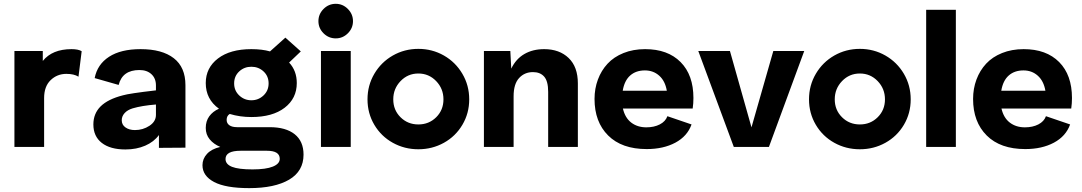

<svg xmlns="http://www.w3.org/2000/svg" viewBox="-20 -766 5641 1001"><path d="M353 -509.8Q388.2 -509.8 405.8 -499L389.2 -366.2Q365.7 -380.9 326.2 -380.9Q277.8 -380.9 243.9 -348.1Q210 -315.4 210 -254.9V0H55.2V-500H203.1V-448.2Q252.4 -509.8 353 -509.8Z M712.9 -509.8Q825.2 -509.8 886 -462.6Q946.8 -415.5 946.8 -321.8V-128.9V3.9L808.6 4.9V-62Q782.7 -26.4 737.1 -6.6Q691.4 13.2 633.8 13.2Q554.7 13.2 510.7 -21Q466.8 -55.2 466.8 -117.2Q466.8 -173.8 504.6 -211.4Q542.5 -249 620.6 -269Q653.3 -278.8 793 -294.9V-320.8Q793 -357.4 769.5 -379.2Q746.1 -400.9 707 -400.9Q618.2 -400.9 598.6 -323.2L473.6 -358.9Q487.3 -430.2 548.6 -470Q609.9 -509.8 712.9 -509.8ZM614.7 -139.2Q614.7 -115.2 634.3 -101.6Q653.8 -87.9 683.6 -87.9Q725.1 -87.9 759 -110.1Q793 -132.3 793 -167V-221.2Q719.7 -215.3 671.9 -201.2Q644.5 -192.9 629.6 -176.3Q614.7 -159.7 614.7 -139.2Z M1467.8 -569.8 1548.3 -498 1487.3 -439.9Q1527.3 -397 1527.3 -333Q1527.3 -252.9 1464.1 -204.3Q1400.9 -155.8 1290.5 -155.8Q1231 -155.8 1177.7 -171.9Q1161.6 -162.1 1161.6 -141.1Q1161.6 -123 1175.8 -113Q1189.9 -103 1216.3 -103H1385.7Q1470.2 -103 1516.4 -66.2Q1562.5 -29.3 1562.5 40Q1562.5 126.5 1487.3 170.7Q1412.1 214.8 1279.3 214.8Q1156.7 214.8 1096.2 182.9Q1035.6 150.9 1035.6 95.2Q1035.6 62 1059.1 36.4Q1082.5 10.7 1128.4 0Q1093.8 -14.6 1073.2 -39.6Q1052.7 -64.5 1052.7 -99.1Q1052.7 -134.3 1071 -159.7Q1089.4 -185.1 1121.6 -199.2Q1052.7 -248.5 1052.7 -333Q1052.7 -412.6 1116.5 -461.2Q1180.2 -509.8 1290.5 -509.8Q1346.2 -509.8 1387.7 -498ZM1155.8 63Q1155.8 90.3 1189.7 103.8Q1223.6 117.2 1296.4 117.2Q1366.7 117.2 1402.6 102.5Q1438.5 87.9 1438.5 62Q1438.5 20 1371.6 20H1234.4Q1155.8 20 1155.8 63ZM1200.7 -331.1Q1200.7 -293.5 1227.3 -268.3Q1253.9 -243.2 1290.5 -243.2Q1327.1 -243.2 1353.8 -268.3Q1380.4 -293.5 1380.4 -331.1Q1380.4 -369.1 1354 -393.6Q1327.6 -418 1290.5 -418Q1253.4 -418 1227.1 -393.6Q1200.7 -369.1 1200.7 -331.1Z M1730.5 -565.9Q1693.4 -565.9 1666.7 -592.5Q1640.1 -619.1 1640.1 -655.8Q1640.1 -692.4 1666.7 -719.2Q1693.4 -746.1 1730.5 -746.1Q1767.1 -746.1 1793.7 -719.2Q1820.3 -692.4 1820.3 -655.8Q1820.3 -619.1 1793.7 -592.5Q1767.1 -565.9 1730.5 -565.9ZM1653.3 0V-500H1808.6V0Z M1931.6 -115.2Q1896 -175.3 1896 -248Q1896 -320.8 1931.6 -381.3Q1967.3 -441.9 2028.1 -476.6Q2088.9 -511.2 2161.1 -511.2Q2233.4 -511.2 2294.2 -476.6Q2355 -441.9 2390.6 -381.3Q2426.3 -320.8 2426.3 -248Q2426.3 -175.3 2390.6 -115.2Q2355 -55.2 2294.2 -21.5Q2233.4 12.2 2161.1 12.2Q2088.9 12.2 2028.1 -21.5Q1967.3 -55.2 1931.6 -115.2ZM2068.4 -343.3Q2030.3 -303.7 2030.3 -248Q2030.3 -192.4 2068.1 -154.8Q2106 -117.2 2161.1 -117.2Q2216.3 -117.2 2254.2 -154.8Q2292 -192.4 2292 -248Q2292 -303.7 2253.9 -343.3Q2215.8 -382.8 2161.1 -382.8Q2106.4 -382.8 2068.4 -343.3Z M2816.9 -509.8Q2896.5 -509.8 2944.6 -463.6Q2992.7 -417.5 2992.7 -331.1V0H2837.9V-287.1Q2837.9 -342.8 2817.1 -366.5Q2796.4 -390.1 2758.8 -390.1Q2714.8 -390.1 2686.3 -359.1Q2657.7 -328.1 2657.7 -264.2V0H2502.9V-500H2640.6L2645.5 -408.2Q2669.9 -459 2713.9 -484.4Q2757.8 -509.8 2816.9 -509.8Z M3351.6 11.2Q3221.7 11.2 3150.6 -59.6Q3079.6 -130.4 3079.6 -250Q3079.6 -304.2 3097.2 -351.3Q3114.7 -398.4 3147.5 -433.8Q3180.2 -469.2 3230.7 -489.5Q3281.2 -509.8 3343.3 -509.8Q3461.4 -509.8 3528.3 -442.4Q3595.2 -375 3595.2 -254.9Q3595.2 -226.6 3591.3 -200.2H3227.5Q3238.8 -151.4 3271.2 -126.7Q3303.7 -102.1 3349.6 -102.1Q3390.1 -102.1 3419.9 -117.4Q3449.7 -132.8 3459.5 -160.2L3585.4 -117.2Q3563.5 -55.7 3501 -22.2Q3438.5 11.2 3351.6 11.2ZM3226.6 -293H3456.5Q3447.8 -343.8 3417 -371.3Q3386.2 -398.9 3342.3 -398.9Q3295.4 -398.9 3265.4 -372.3Q3235.4 -345.7 3226.6 -293Z M4172.9 -500 3988.8 0H3805.7L3620.6 -500H3785.6L3897.9 -102.1L4011.7 -500Z M4233.4 -115.2Q4197.8 -175.3 4197.8 -248Q4197.8 -320.8 4233.4 -381.3Q4269 -441.9 4329.8 -476.6Q4390.6 -511.2 4462.9 -511.2Q4535.2 -511.2 4595.9 -476.6Q4656.7 -441.9 4692.4 -381.3Q4728 -320.8 4728 -248Q4728 -175.3 4692.4 -115.2Q4656.7 -55.2 4595.9 -21.5Q4535.2 12.2 4462.9 12.2Q4390.6 12.2 4329.8 -21.5Q4269 -55.2 4233.4 -115.2ZM4370.1 -343.3Q4332 -303.7 4332 -248Q4332 -192.4 4369.9 -154.8Q4407.7 -117.2 4462.9 -117.2Q4518.1 -117.2 4555.9 -154.8Q4593.8 -192.4 4593.8 -248Q4593.8 -303.7 4555.7 -343.3Q4517.6 -382.8 4462.9 -382.8Q4408.2 -382.8 4370.1 -343.3Z M4808.6 -714.8H4963.4V0H4808.6Z M5325.2 11.2Q5195.3 11.2 5124.3 -59.6Q5053.2 -130.4 5053.2 -250Q5053.2 -304.2 5070.8 -351.3Q5088.4 -398.4 5121.1 -433.8Q5153.8 -469.2 5204.3 -489.5Q5254.9 -509.8 5316.9 -509.8Q5435.1 -509.8 5502 -442.4Q5568.8 -375 5568.8 -254.9Q5568.8 -226.6 5564.9 -200.2H5201.2Q5212.4 -151.4 5244.9 -126.7Q5277.3 -102.1 5323.2 -102.1Q5363.8 -102.1 5393.6 -117.4Q5423.3 -132.8 5433.1 -160.2L5559.1 -117.2Q5537.1 -55.7 5474.6 -22.2Q5412.1 11.2 5325.2 11.2ZM5200.2 -293H5430.2Q5421.4 -343.8 5390.6 -371.3Q5359.9 -398.9 5315.9 -398.9Q5269 -398.9 5239 -372.3Q5209 -345.7 5200.2 -293Z"/></svg>

Font: Human Sans
Style: Bold
Weight: 700
Designer: Tim Radville
Foundry: Continuum
Version: Version 1.000;FEAKit 1.0